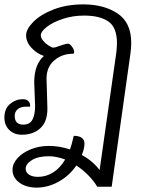

<svg xmlns="http://www.w3.org/2000/svg" viewBox="-51 -606 700 875"><path d="M547 -411Q547 -390 544 -366L458 245H392Q377 219 352 193.5Q327 168 297 148Q266 194 217 221.5Q168 249 116 249Q68 249 37 226Q6 203 6 168Q6 140 28.5 115Q51 90 89 74.5Q127 59 171 59Q220 59 268 75Q276 54 285 13Q310 13 322 22.5Q334 32 334 47Q334 71 322 100Q372 128 403 169L479 -366Q482 -390 482 -410Q482 -481 443 -508Q404 -535 332 -535Q281 -535 235.5 -520Q190 -505 162.5 -483.5Q135 -462 135 -445Q135 -433 146 -420Q157 -407 171 -398Q185 -389 191 -389Q201 -389 224 -398Q228 -399 240 -403Q252 -407 259 -407Q267 -407 277 -393.5Q287 -380 287 -370Q287 -361 281 -361Q232 -361 196.5 -331Q161 -301 161 -247L163 -185L165 -110Q165 -51 132.5 -21.5Q100 8 49 8Q13 8 -9 -14Q-31 -36 -31 -70Q-31 -111 -5 -132.5Q21 -154 53 -154Q70 -154 79 -144.5Q88 -135 86 -120H67Q44 -120 30 -108.5Q16 -97 16 -78Q16 -38 55 -38Q85 -38 97 -61Q109 -84 109 -124Q109 -139 107 -175Q105 -213 105 -231Q105 -312 149 -351Q118 -361 93 -387.5Q68 -414 68 -445Q68 -473 101 -506.5Q134 -540 193.5 -563Q253 -586 329 -586Q423 -586 485 -544.5Q547 -503 547 -411ZM246 121Q206 106 171 106Q123 106 94.5 123.5Q66 141 66 163Q66 180 81.5 190Q97 200 122 200Q159 200 191 180Q223 160 246 121Z"/></svg>

Font: Krub
Style: Italic
Weight: 400
Italic angle: -8°
Designer: Ekaluck Peanpanawate
Foundry: Cadson Demak Co.,Ltd.
Version: Version 1.000; ttfautohint (v1.6)